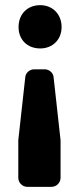

<svg xmlns="http://www.w3.org/2000/svg" viewBox="-20 -567 294 745"><path d="M136 -379C184 -379 219 -413 219 -462C219 -512 184 -547 136 -547C86 -547 52 -512 52 -462C52 -413 86 -379 136 -379ZM51 123C51 142 67 158 86 158H180C199 158 215 142 215 123V-23L188 -267C187 -284 171 -298 154 -298H112C95 -298 79 -284 78 -267L51 -23Z"/></svg>

Font: Trueno
Style: RoundBd
Weight: 700
Designer: Julieta Ulanovsky, Jasper
Foundry: Julieta Ulanovsky, Cannot Into Space Fonts
Version: Version 3.001